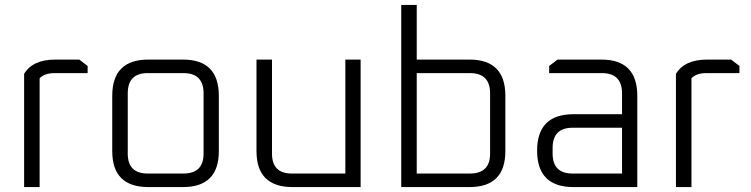

<svg xmlns="http://www.w3.org/2000/svg" viewBox="-20 -760 3050 780"><path d="M78 0V-460Q113 -518 205 -518H302L336 -492V-463H202Q161 -463 141 -442V0Z M436 -146V-371Q436 -518 583 -518H723Q869 -518 869 -371V-146Q869 0 723 0H583Q436 0 436 -146ZM499 -136Q499 -55 580 -55H725Q807 -55 807 -136V-381Q807 -463 725 -463H580Q499 -463 499 -381Z M1022 -146V-518H1085V-136Q1085 -55 1166 -55H1383V-518H1445V0H1169Q1022 0 1022 -146Z M1610 0V-740H1673V-518H1887Q2033 -518 2033 -371V-146Q2033 0 1887 0ZM1673 -55H1889Q1971 -55 1971 -136V-381Q1971 -463 1889 -463H1673Z M2310 0Q2162 0 2162 -148Q2162 -296 2310 -296H2507V-381Q2507 -463 2425 -463H2211V-492L2245 -518H2423Q2569 -518 2569 -371V0ZM2225 -136Q2225 -55 2306 -55H2507V-241H2306Q2225 -241 2225 -159Z M2726 0V-460Q2761 -518 2853 -518H2950L2984 -492V-463H2850Q2809 -463 2789 -442V0Z"/></svg>

Font: Oxanium Light
Style: Regular
Weight: 300
Designer: Severin Meyer
Version: Version 1.000